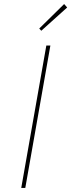

<svg xmlns="http://www.w3.org/2000/svg" viewBox="-20 -929 352 949"><path d="M229 -704 105 0H85L209 -704ZM312 -892 184 -777 174 -788 297 -909Z"/></svg>

Font: Fz Poppins Thin
Style: Italic
Weight: 100
Italic angle: -10°
Designer: Ninad Kale (Devanagari), Jonny Pinhorn (Latin)
Foundry: Indian Type Foundry
Version: Vit hóa bi Vntype.Com & FontZin.Com